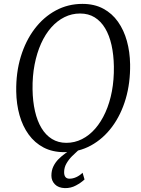

<svg xmlns="http://www.w3.org/2000/svg" viewBox="-20 -773 727 988"><path d="M310.5 10Q250 10 204.2 -14Q158.5 -38 127.5 -80.8Q96.5 -123.5 80.5 -180.2Q64.5 -237 63.5 -302.5Q62 -399.5 87 -481.5Q112 -563.5 158.2 -624.5Q204.5 -685.5 267.2 -719.2Q330 -753 404 -753Q465.5 -753 511.2 -728.5Q557 -704 587.2 -661Q617.5 -618 633 -562Q648.5 -506 649.5 -442.5Q651 -346.5 626.8 -264.2Q602.5 -182 556.8 -120.5Q511 -59 448.2 -24.5Q385.5 10 310.5 10ZM321.5 -38Q364 -38 401.8 -57Q439.5 -76 470 -111Q500.5 -146 522.5 -194.8Q544.5 -243.5 555.8 -303.2Q567 -363 566 -431Q565 -491.5 553.8 -541.5Q542.5 -591.5 520.8 -627.8Q499 -664 467 -683.8Q435 -703.5 392 -703.5Q349.5 -703.5 311.8 -684.8Q274 -666 243.5 -631.5Q213 -597 191.2 -548.5Q169.5 -500 158 -440.5Q146.5 -381 147.5 -313Q148.5 -251.5 160 -201Q171.5 -150.5 193.5 -114Q215.5 -77.5 247.5 -57.8Q279.5 -38 321.5 -38ZM314 195Q280.5 194 262.5 175.5Q244.5 157 244.5 131Q244.5 104 254.8 83Q265 62 281.5 45.5Q298 29 317.5 15.2Q337 1.5 355.5 -10.5L377 -23.5L386.5 -3Q369 12.5 351.2 30.2Q333.5 48 321.8 68.5Q310 89 310 113Q310 130 317 138.2Q324 146.5 337.5 146.5Q355 146.5 372.5 138.5Q390 130.5 405 116L415 150.5Q397.5 167 371.2 181.2Q345 195.5 314 195Z"/></svg>

Font: Merriweather Light 18pt Light
Style: Italic
Weight: 300
Italic angle: -7.8°
Version: Version 2.101